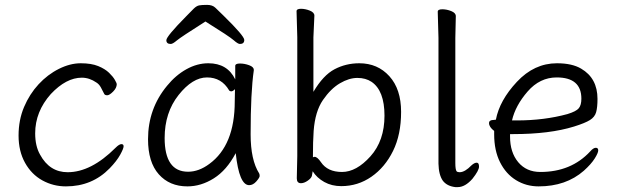

<svg xmlns="http://www.w3.org/2000/svg" viewBox="-20 -745 2524 786"><path d="M429 -56Q357 18 250 18Q198 18 153.5 -6.5Q109 -31 82.5 -78.5Q56 -126 56 -190Q56 -254 78.5 -307Q101 -360 138 -400Q175 -440 221 -463Q267 -486 310.5 -486Q354 -486 382 -474.5Q410 -463 426.5 -447Q443 -431 450.5 -417.5Q458 -404 458 -401Q458 -385 443 -370Q428 -355 419 -355Q410 -355 407 -360Q400 -374 393 -387Q386 -400 375 -407Q346 -427 315 -427Q251 -427 188 -360Q124 -288 124 -199Q124 -147 144 -112Q183 -40 257 -40Q353 -40 453 -140Q468 -155 477 -155Q486 -155 486 -146Q486 -137 472 -111.5Q458 -86 429 -56Z M654 -180Q654 -42 750 -42Q794 -42 837 -74Q941 -150 941 -330Q941 -355 942 -380Q933 -371 927 -371Q921 -371 918 -375Q887 -428 827.5 -428Q768 -428 711 -356Q654 -284 654 -180ZM1000 13Q959 13 945 -118Q908 -48 855.5 -15Q803 18 747 18Q674 18 630 -31.5Q586 -81 586 -175Q586 -300 664 -394Q699 -437 743 -461.5Q787 -486 833 -486Q911 -486 943 -420V-475Q943 -485 962 -485Q981 -485 1000 -478Q1019 -471 1019 -459V-457Q1006 -368 1006 -195Q1006 -90 1041 -35Q1043 -31 1043 -24.5Q1043 -18 1029.5 -2.5Q1016 13 1000 13ZM821 -657Q720 -593 703.5 -579Q687 -565 679 -565Q661 -565 661 -580.5Q661 -596 742 -678Q762 -699 773.5 -710Q785 -721 795.5 -723Q806 -725 828 -725Q850 -725 862 -713Q874 -701 894 -682Q980 -598 980 -581.5Q980 -565 962 -565Q954 -565 936.5 -580.5Q919 -596 821 -657Z M1261 -101Q1265 -103 1268 -103Q1279 -103 1294 -81Q1321 -41 1380 -41Q1439 -41 1496.5 -105Q1554 -169 1554 -271.5Q1554 -374 1501 -410Q1477 -426 1443 -426Q1409 -426 1371.5 -404Q1334 -382 1302 -335.5Q1270 -289 1264 -209Q1261 -167 1261 -101ZM1267 -681 1263 -592V-369Q1303 -437 1349.5 -461.5Q1396 -486 1451 -486Q1526 -486 1574 -433Q1622 -380 1622 -287Q1622 -194 1589 -127Q1556 -60 1500.5 -21.5Q1445 17 1377 17Q1338 17 1307.5 0Q1277 -17 1260 -44L1257 -26Q1255 -16 1240 -5.5Q1225 5 1212 5Q1195 5 1195 -15L1197 -106V-593L1194 -699Q1194 -709 1212 -709Q1230 -709 1248.5 -701.5Q1267 -694 1267 -681Z M1849 -44Q1853 -40 1861 -40H1863Q1884 -41 1910 -68Q1922 -79 1931.5 -79Q1941 -79 1941 -63Q1941 -47 1914 -13Q1884 21 1854 21H1844Q1810 17 1793 -5Q1776 -29 1775 -75V-590L1772 -697Q1772 -707 1790.5 -707Q1809 -707 1827.5 -699.5Q1846 -692 1846 -679L1844 -590V-78Q1844 -51 1849 -44Z M2096 -252Q2208 -252 2303 -278Q2339 -289 2349.5 -302Q2360 -315 2360 -341Q2360 -428 2259 -428Q2190 -428 2140 -370.5Q2090 -313 2076 -252ZM2001 -254 2010 -255Q2025 -334 2096 -410Q2167 -486 2260 -486Q2322 -486 2359 -464Q2426 -425 2426 -340Q2426 -306 2420.5 -286Q2415 -266 2395 -253.5Q2375 -241 2330 -227Q2230 -196 2081 -196H2068V-186Q2068 -121 2101.5 -81Q2135 -41 2192 -41Q2318 -41 2396 -125Q2409 -140 2419 -140Q2429 -140 2429 -129.5Q2429 -119 2414.5 -96Q2400 -73 2370 -46Q2297 18 2185 18Q2134 18 2092.5 -7.5Q2051 -33 2027 -81Q2003 -129 2003 -195V-209Q1982 -225 1982 -241Q1982 -254 2001 -254Z"/></svg>

Font: LXGW WenKai Lite
Style: Regular
Weight: 400
Designer: LXGW / Fontworks Inc.
Foundry: LXGW / Fontworks Inc.
Version: Version 1.511; March 25, 2025